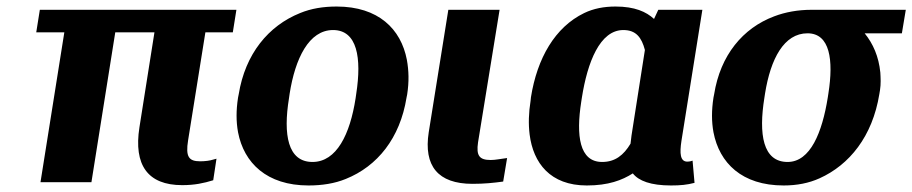

<svg xmlns="http://www.w3.org/2000/svg" viewBox="-20 -558 2794 588"><path d="M91 -459H177L104 0H260L333 -459H453L407 -168C389 -53 432 9 538 9C576 9 604 3 633 -6L643 -72L632 -69C623 -66 608 -64 593 -64C558 -64 548 -78 556 -128L609 -459H693L704 -528H102Z M709 -259C703 -220 703 -186 709 -153C727 -59 797 10 925 10C966 10 1005 4 1039 -10C1136 -49 1205 -135 1225 -259L1227 -269C1233 -308 1232 -342 1226 -375C1208 -469 1139 -538 1011 -538C970 -538 933 -532 899 -518C802 -479 731 -393 711 -269ZM865 -257 867 -271C884 -379 926 -466 1000 -466C1074 -466 1088 -381 1071 -271L1069 -257C1052 -147 1011 -62 937 -62C861 -62 847 -146 865 -257Z M1293 -153C1277 -50 1321 5 1427 5C1464 5 1492 2 1521 -2L1533 -74L1505 -70C1498 -69 1491 -68 1483 -68C1448 -68 1438 -81 1444 -122L1510 -528H1353Z M1605 -250C1599 -213 1598 -178 1602 -146C1613 -59 1665 10 1777 10C1843 10 1885 -6 1918 -27C1936 -4 1973 10 2035 10C2064 10 2084 8 2107 2L2101 -66L2094 -64C2093 -64 2090 -63 2085 -63C2063 -63 2061 -88 2067 -127L2131 -528H1996L1983 -500C1959 -522 1924 -538 1865 -538C1830 -538 1798 -532 1769 -518C1680 -475 1625 -380 1606 -260ZM1760 -246 1762 -259C1779 -367 1817 -466 1889 -466C1928 -466 1945 -443 1955 -405L1914 -143C1913 -134 1912 -127 1911 -118C1890 -83 1864 -62 1824 -62C1754 -62 1744 -143 1760 -246Z M2165 -259C2159 -220 2159 -186 2165 -153C2183 -59 2252 10 2380 10C2420 10 2457 3 2490 -12C2581 -53 2652 -140 2673 -270L2675 -282C2678 -301 2677 -319 2676 -336C2671 -385 2654 -424 2628 -456H2742L2754 -528H2465C2424 -528 2385 -521 2351 -508C2255 -472 2186 -389 2167 -269ZM2321 -259 2323 -272C2340 -378 2381 -456 2453 -456C2522 -456 2533 -374 2517 -272L2515 -259C2498 -153 2462 -62 2392 -62C2316 -62 2303 -147 2321 -259Z"/></svg>

Font: Aerodynamic
Style: BdObl
Weight: 500
Designer: Google
Version: Version 2.000980; 2014